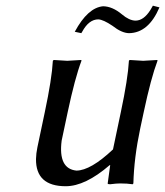

<svg xmlns="http://www.w3.org/2000/svg" viewBox="-20 -642 578 672"><path d="M454.1 -569.8Q482.9 -569.8 506.3 -606.9Q510.7 -614.3 515.1 -622.1L538.1 -616.2Q500 -526.9 431.6 -525.9Q405.8 -526.4 373.5 -551.8Q341.8 -573.2 324.2 -574.2Q291 -574.2 267.6 -530.8Q266.1 -527.8 264.6 -525.9L241.7 -530.8Q287.1 -615.2 340.8 -620.1Q373.5 -619.6 406.7 -591.8Q432.1 -570.3 454.1 -569.8ZM363.8 -64Q278.3 9.8 210 9.8Q105 9.8 106 -85.4Q106.4 -105 110.8 -126L136.7 -249Q161.6 -366.2 165 -429.2L168 -432.1Q169.9 -432.1 215.3 -429.2L264.6 -432.1L265.1 -429.2Q242.2 -368.7 216.8 -249L195.8 -149.9Q183.1 -51.3 247.6 -44.9Q297.4 -45.4 375.5 -119.1L402.8 -249Q427.7 -366.2 431.2 -429.2L433.6 -432.1Q435.5 -432.1 481 -429.2L530.8 -432.1L531.2 -429.2Q508.3 -368.7 482.9 -249L470.7 -191.9Q449.2 -90.3 446.8 0L444.3 2.9Q425.3 0 400.4 0Q388.2 0 365.2 2.9Q356.4 2.9 356.9 0L365.7 -64Z"/></svg>

Font: Linux Biolinum Capitals O
Style: Italic Samll Caps
Weight: 400
Italic angle: -12°
Designer: Philipp H. Poll
Foundry: Philipp H. Poll
Version: Version 0.6.2